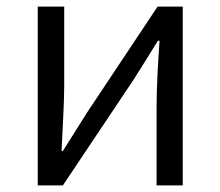

<svg xmlns="http://www.w3.org/2000/svg" viewBox="-20 -560 666 580"><path d="M94 0H170L384 -320C405 -353 436 -403 457 -437H462C457 -366 453 -294 453 -236V0H532V-540H456L243 -220C222 -187 191 -137 170 -104H166C169 -174 174 -247 174 -304V-540H94Z"/></svg>

Font: Noto Sans KR DemiLight
Style: Regular
Weight: 350
Designer: Ryoko NISHIZUKA 西塚涼子 (kana, bopomofo & ideographs); Paul D. Hunt (Latin, Greek & Cyrillic); Sandoll Communications 산돌커뮤니
Foundry: Adobe
Version: Version 2.004;hotconv 1.0.118;makeotfexe 2.5.65603